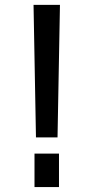

<svg xmlns="http://www.w3.org/2000/svg" viewBox="-20 -752 365 774"><path d="M115.2 -732.4H221.7L211.9 -198.2H125ZM119.1 2V-132.8H217.8V2Z"/></svg>

Font: Nasu
Style: Regular
Weight: 400
Designer: Ryoko NISHIZUKA (kana &amp; ideographs); Paul D. Hunt (Latin, Greek &amp; Cyrillic); Wenlong ZHANG (bopomofo); Sandoll C
Version: Version 2014.1215